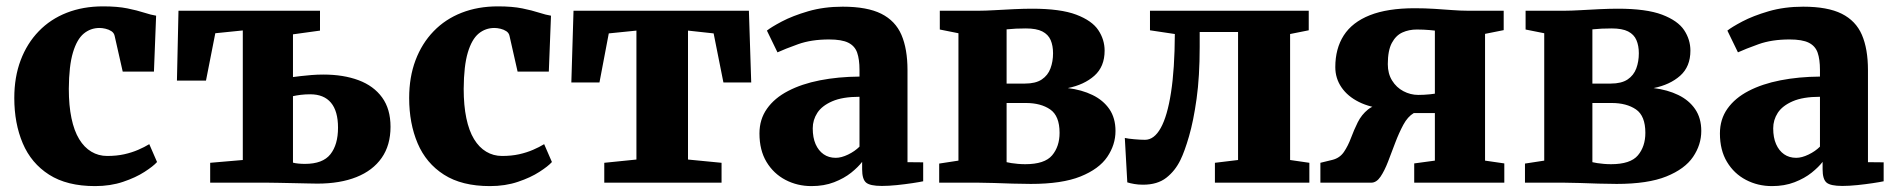

<svg xmlns="http://www.w3.org/2000/svg" viewBox="-20 -588 6104 618"><path d="M286 11Q195.5 11 138 -25.8Q80.5 -62.5 53.2 -126.8Q26 -191 26 -272.5Q26 -340 46.5 -394.2Q67 -448.5 104.8 -487.5Q142.5 -526.5 195 -547Q247.5 -567.5 311.5 -567.5Q358 -567.5 390 -561Q422 -554.5 444.2 -547.2Q466.5 -540 482.5 -537.5L475.5 -357.5H375L349 -472.5Q347 -482 338.8 -487.5Q330.5 -493 319.8 -495.5Q309 -498 300.5 -498Q271.5 -498 249.5 -479.8Q227.5 -461.5 214.8 -419Q202 -376.5 201.5 -302Q201.5 -248.5 210 -207.8Q218.5 -167 234.8 -140.2Q251 -113.5 274 -99.8Q297 -86 325 -86Q355.5 -86 380 -91.5Q404.5 -97 424.8 -105.8Q445 -114.5 460.5 -124L485.5 -66.5Q473.5 -53 445.2 -34.8Q417 -16.5 376.2 -2.8Q335.5 11 286 11Z M1001.5 3Q993.5 3 972.5 2.5Q951.5 2 926 1.5Q900.5 1 877.2 0.5Q854 0 841.5 0H656.5V-64L761.5 -73V-490L673 -481L643 -328.5H549.5L554.5 -553.5H1010V-489.5L923 -477.5V-340Q933.5 -341.5 948.8 -343.2Q964 -345 982.8 -346.5Q1001.5 -348 1021 -348Q1085.5 -348 1134.2 -329.8Q1183 -311.5 1210 -274.2Q1237 -237 1237 -180Q1237 -120.5 1208.5 -79.8Q1180 -39 1127.2 -18Q1074.5 3 1001.5 3ZM961.5 -60.5Q1019 -60.5 1043.5 -91.5Q1068 -122.5 1068 -177Q1068 -230.5 1045.2 -257.5Q1022.5 -284.5 978.5 -284.5Q963 -284.5 948.5 -282.8Q934 -281 923 -278.5V-64.5Q930 -62.5 940.5 -61.5Q951 -60.5 961.5 -60.5Z M1557 11Q1466.5 11 1409 -25.8Q1351.5 -62.5 1324.2 -126.8Q1297 -191 1297 -272.5Q1297 -340 1317.5 -394.2Q1338 -448.5 1375.8 -487.5Q1413.5 -526.5 1466 -547Q1518.5 -567.5 1582.5 -567.5Q1629 -567.5 1661 -561Q1693 -554.5 1715.2 -547.2Q1737.5 -540 1753.5 -537.5L1746.5 -357.5H1646L1620 -472.5Q1618 -482 1609.8 -487.5Q1601.5 -493 1590.8 -495.5Q1580 -498 1571.5 -498Q1542.5 -498 1520.5 -479.8Q1498.5 -461.5 1485.8 -419Q1473 -376.5 1472.5 -302Q1472.5 -248.5 1481 -207.8Q1489.5 -167 1505.8 -140.2Q1522 -113.5 1545 -99.8Q1568 -86 1596 -86Q1626.5 -86 1651 -91.5Q1675.5 -97 1695.8 -105.8Q1716 -114.5 1731.5 -124L1756.5 -66.5Q1744.5 -53 1716.2 -34.8Q1688 -16.5 1647.2 -2.8Q1606.5 11 1557 11Z M1925 0V-64L2028.5 -74.5V-489.5L1939.5 -480.5L1909.5 -322.5H1819L1826 -553.5H2390.5L2398 -322.5H2308.5L2277 -480.5L2194.5 -489.5V-74.5L2302.5 -64V0Z M2592 11Q2546.5 11 2508.2 -9Q2470 -29 2447.2 -66.8Q2424.5 -104.5 2424.5 -158.5Q2424.5 -204 2448.8 -238.2Q2473 -272.5 2516.8 -295.2Q2560.5 -318 2619.2 -329.5Q2678 -341 2746.5 -341.5V-363Q2746.5 -397 2739 -418.5Q2731.5 -440 2710.5 -450.5Q2689.5 -461 2648.5 -461Q2591.5 -461 2549 -445.8Q2506.5 -430.5 2482.5 -419.5L2448.5 -489.5Q2462 -500.5 2496.5 -518.8Q2531 -537 2581.5 -551.8Q2632 -566.5 2692.5 -566.5Q2771 -566.5 2816.5 -543.8Q2862 -521 2881.5 -475.8Q2901 -430.5 2901 -362.5V-66L2951.5 -65.5V-4.5Q2940 -2 2916.8 1.5Q2893.5 5 2866.8 7.8Q2840 10.5 2818.5 10.5Q2780 10.5 2767.5 -0.5Q2755 -11.5 2755 -43V-67Q2742.5 -50.5 2719.8 -32.2Q2697 -14 2664.8 -1.5Q2632.5 11 2592 11ZM2670 -80Q2688 -80 2709.8 -90.5Q2731.5 -101 2746.5 -116V-276.5Q2692 -276.5 2658.8 -262Q2625.5 -247.5 2610.8 -224.8Q2596 -202 2596 -175Q2596 -145 2605.2 -124Q2614.5 -103 2631 -91.5Q2647.5 -80 2670 -80Z M3298 4Q3270 4 3239.2 3Q3208.5 2 3179.8 1Q3151 0 3129 0H3003V-61.5L3065 -71V-481L3005 -493V-553.5H3132.5Q3151 -553.5 3181 -555.2Q3211 -557 3243.8 -558.5Q3276.5 -560 3302 -560Q3393.5 -560 3444.2 -540.8Q3495 -521.5 3515.2 -491Q3535.5 -460.5 3535.5 -425Q3535.5 -373.5 3502.5 -344.2Q3469.5 -315 3417 -304.5Q3462 -299 3496.5 -282.2Q3531 -265.5 3550.8 -236.8Q3570.5 -208 3570.5 -166.5Q3570.5 -122 3544 -83Q3517.5 -44 3458 -20Q3398.5 4 3298 4ZM3280 -59.5Q3342.5 -59.5 3366.5 -88Q3390.5 -116.5 3390.5 -160.5Q3390.5 -215 3360.2 -235.8Q3330 -256.5 3282 -256.5H3220V-66Q3226 -64.5 3235.5 -63Q3245 -61.5 3256.8 -60.5Q3268.5 -59.5 3280 -59.5ZM3220 -319H3279Q3313.5 -319 3333.2 -332.2Q3353 -345.5 3361.2 -367.8Q3369.5 -390 3369.5 -416.5Q3369.5 -441 3361.8 -459Q3354 -477 3335 -486.8Q3316 -496.5 3282 -496.5Q3265.5 -496.5 3250 -495.8Q3234.5 -495 3220 -493.5Z M3659 6.5Q3643.5 6.5 3630.8 4.2Q3618 2 3608.5 -1L3600.5 -144Q3611 -141.5 3631 -139.8Q3651 -138 3665.5 -138Q3695 -138 3716.2 -176.2Q3737.5 -214.5 3749.2 -290.2Q3761 -366 3761.5 -478.5L3681.5 -490.5V-553.5H4192.5V-490.5L4132.5 -478.5V-73L4194.5 -64V0H3890.5V-64L3965 -73V-485H3841.5V-437Q3841.5 -341.5 3831.5 -270Q3821.5 -198.5 3807.2 -149.5Q3793 -100.5 3779.5 -73Q3762.5 -38 3734 -15.8Q3705.5 6.5 3659 6.5Z M4230 0V-64L4269 -73.5Q4292.5 -79.5 4305.8 -99Q4319 -118.5 4328.5 -144Q4338 -169.5 4350.2 -194.2Q4362.5 -219 4383.5 -235.8Q4404.5 -252.5 4441 -254L4441.5 -237.5Q4390.5 -241.5 4354 -259.8Q4317.5 -278 4297.8 -307Q4278 -336 4278 -372Q4278 -431.5 4305.2 -474Q4332.5 -516.5 4389.2 -539Q4446 -561.5 4533.5 -561.5Q4567 -561.5 4597.8 -559.5Q4628.5 -557.5 4655.2 -555.5Q4682 -553.5 4703 -553.5H4820V-491L4760 -479V-71L4822 -62V0H4532V-62L4598.5 -71V-224H4530.5Q4511 -212.5 4497 -186.5Q4483 -160.5 4471 -128.8Q4459 -97 4447.8 -67.8Q4436.5 -38.5 4423.5 -19.2Q4410.5 0 4393.5 0ZM4545 -282.5Q4554 -282.5 4563.8 -283Q4573.5 -283.5 4582.8 -284.5Q4592 -285.5 4598.5 -286.5V-489.5Q4591 -490.5 4582 -491.2Q4573 -492 4562.2 -492.5Q4551.5 -493 4540.5 -493Q4515 -493 4494 -483.5Q4473 -474 4460 -449.8Q4447 -425.5 4447 -381.5Q4447 -351 4460.8 -328.8Q4474.5 -306.5 4497.2 -294.5Q4520 -282.5 4545 -282.5Z M5183.5 4Q5155.5 4 5124.8 3Q5094 2 5065.2 1Q5036.5 0 5014.5 0H4888.5V-61.5L4950.5 -71V-481L4890.5 -493V-553.5H5018Q5036.5 -553.5 5066.5 -555.2Q5096.5 -557 5129.2 -558.5Q5162 -560 5187.5 -560Q5279 -560 5329.8 -540.8Q5380.5 -521.5 5400.8 -491Q5421 -460.5 5421 -425Q5421 -373.5 5388 -344.2Q5355 -315 5302.5 -304.5Q5347.5 -299 5382 -282.2Q5416.5 -265.5 5436.2 -236.8Q5456 -208 5456 -166.5Q5456 -122 5429.5 -83Q5403 -44 5343.5 -20Q5284 4 5183.5 4ZM5165.5 -59.5Q5228 -59.5 5252 -88Q5276 -116.5 5276 -160.5Q5276 -215 5245.8 -235.8Q5215.5 -256.5 5167.5 -256.5H5105.5V-66Q5111.5 -64.5 5121 -63Q5130.5 -61.5 5142.2 -60.5Q5154 -59.5 5165.5 -59.5ZM5105.5 -319H5164.5Q5199 -319 5218.8 -332.2Q5238.5 -345.5 5246.8 -367.8Q5255 -390 5255 -416.5Q5255 -441 5247.2 -459Q5239.5 -477 5220.5 -486.8Q5201.5 -496.5 5167.5 -496.5Q5151 -496.5 5135.5 -495.8Q5120 -495 5105.5 -493.5Z M5683.5 11Q5638 11 5599.8 -9Q5561.5 -29 5538.8 -66.8Q5516 -104.5 5516 -158.5Q5516 -204 5540.2 -238.2Q5564.5 -272.5 5608.2 -295.2Q5652 -318 5710.8 -329.5Q5769.5 -341 5838 -341.5V-363Q5838 -397 5830.5 -418.5Q5823 -440 5802 -450.5Q5781 -461 5740 -461Q5683 -461 5640.5 -445.8Q5598 -430.5 5574 -419.5L5540 -489.5Q5553.5 -500.5 5588 -518.8Q5622.5 -537 5673 -551.8Q5723.5 -566.5 5784 -566.5Q5862.5 -566.5 5908 -543.8Q5953.5 -521 5973 -475.8Q5992.5 -430.5 5992.5 -362.5V-66L6043 -65.5V-4.5Q6031.5 -2 6008.2 1.5Q5985 5 5958.2 7.8Q5931.5 10.5 5910 10.5Q5871.5 10.5 5859 -0.5Q5846.5 -11.5 5846.5 -43V-67Q5834 -50.5 5811.2 -32.2Q5788.5 -14 5756.2 -1.5Q5724 11 5683.5 11ZM5761.5 -80Q5779.5 -80 5801.2 -90.5Q5823 -101 5838 -116V-276.5Q5783.5 -276.5 5750.2 -262Q5717 -247.5 5702.2 -224.8Q5687.5 -202 5687.5 -175Q5687.5 -145 5696.8 -124Q5706 -103 5722.5 -91.5Q5739 -80 5761.5 -80Z"/></svg>

Font: Merriweather 24pt Black
Style: Regular
Weight: 900
Designer: Eben Sorkin
Foundry: Eben Sorkin
Version: Version 2.100